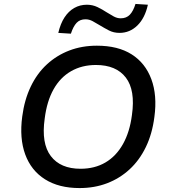

<svg xmlns="http://www.w3.org/2000/svg" viewBox="-20 -946 863 975"><path d="M384 9Q279 9 208.5 -35.5Q138 -80 108 -162Q78 -244 93 -355Q104 -439 136 -506Q168 -573 218 -619Q268 -665 332 -689.5Q396 -714 472 -714Q579 -714 648.5 -670Q718 -626 748.5 -544Q779 -462 764 -352Q753 -266 720.5 -199Q688 -132 638 -86Q588 -40 524 -15.5Q460 9 384 9ZM389 -89Q461 -89 515.5 -121Q570 -153 604.5 -214.5Q639 -276 650 -362Q668 -488 619 -552Q570 -616 467 -616Q396 -616 341 -584.5Q286 -553 252 -492.5Q218 -432 207 -344Q189 -218 238 -153.5Q287 -89 389 -89ZM340 -775 276 -779Q287 -826 307.5 -857.5Q328 -889 357 -905.5Q386 -922 421 -922Q450 -922 475 -910Q500 -898 521 -884Q540 -872 557.5 -862.5Q575 -853 593 -853Q622 -853 639.5 -871.5Q657 -890 668 -926L731 -922Q716 -854 677.5 -816.5Q639 -779 587 -779Q557 -779 533 -791.5Q509 -804 486 -818Q468 -829 450.5 -838.5Q433 -848 414 -848Q386 -848 369 -830Q352 -812 340 -775Z"/></svg>

Font: Nunito Sans 7pt SemiBold
Style: Italic
Weight: 600
Italic angle: -9°
Designer: Vernon Adams
Foundry: Vernon Adams
Version: Version 3.101;gftools[0.9.27]